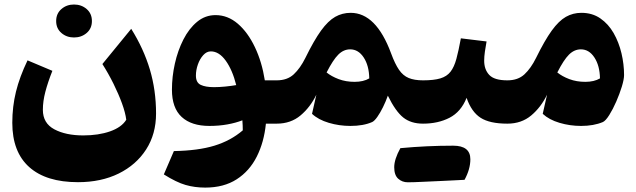

<svg xmlns="http://www.w3.org/2000/svg" viewBox="-20 -559 2876 868"><path d="M550.8 -17.6Q546.9 -49.3 531.5 -91.6Q516.1 -133.8 493.2 -180.2Q470.2 -226.6 442.9 -269.5L573.2 -428.7Q629.4 -338.9 657.5 -244.9Q685.5 -150.9 685.5 -45.9Q685.5 46.9 640.6 116.7Q595.7 186.5 516.4 225.6Q437 264.6 332.5 264.6Q188.5 264.6 112.1 196.3Q35.6 127.9 35.6 -3.9Q35.6 -77.1 52.2 -144.5Q68.8 -211.9 104.5 -286.1L216.8 -238.8Q196.3 -187 185.1 -144.3Q173.8 -101.6 173.8 -62.5Q173.8 -2 225.6 25.6Q277.3 53.2 356.4 53.2Q425.3 53.2 477.5 34.9Q529.8 16.6 550.8 -17.6ZM233.9 -463.9Q233.9 -497.6 257.6 -518.1Q281.2 -538.6 314.5 -538.6Q348.1 -538.6 371.8 -518.1Q395.5 -497.6 395.5 -463.9Q395.5 -430.2 371.8 -409.9Q348.1 -389.6 314.5 -389.6Q281.2 -389.6 257.6 -409.9Q233.9 -430.2 233.9 -463.9Z M954.6 -490.7Q1009.8 -490.7 1055.2 -451.7Q1100.6 -412.6 1132.3 -345.9Q1164.1 -279.3 1177.2 -195.8H1231V0H1182.1Q1173.8 83.5 1140.9 148.9Q1107.9 214.4 1049.8 251.7Q991.7 289.1 907.7 289.1Q860.4 289.1 818.8 277.1Q777.3 265.1 720.7 229.5L766.1 124Q875.5 122.1 949.2 99.6Q1022.9 77.1 1077.6 30.3Q1077.6 19 1077.1 8.1Q1076.7 -2.9 1075.7 -15.1Q1045.9 -3.4 1008.1 3.4Q970.2 10.3 926.8 10.3Q845.2 10.3 801.3 -30.3Q757.3 -70.8 757.3 -153.8Q757.3 -211.9 770.5 -271.2Q783.7 -330.6 809.1 -380.4Q834.5 -430.2 871.1 -460.4Q907.7 -490.7 954.6 -490.7ZM933.1 -326.7Q914.1 -326.7 898.7 -309.6Q883.3 -292.5 874.5 -267.3Q865.7 -242.2 865.7 -217.3Q865.7 -185.5 887.5 -175.3Q909.2 -165 947.3 -165Q971.7 -165 998.5 -167.7Q1025.4 -170.4 1047.9 -174.3Q1030.8 -242.7 1000.5 -284.7Q970.2 -326.7 933.1 -326.7Z M1565.4 -501Q1680.2 -501 1748 -317.9Q1765.6 -270 1783.9 -243.4Q1802.2 -216.8 1827.9 -206.3Q1853.5 -195.8 1892.1 -195.8H1892.6V0H1892.1Q1837.9 0 1803 -27.8Q1768.1 -55.7 1733.4 -126.5Q1724.1 -100.1 1711.4 -74.5Q1698.7 -48.8 1685.8 -30.5Q1672.9 -12.2 1662.6 -7.3Q1623 10.3 1564 10.3Q1513.7 10.3 1466.6 -3.7Q1419.4 -17.6 1390.6 -44.4L1410.2 -130.9Q1382.8 -74.2 1338.6 -37.1Q1294.4 0 1231 0Q1220.2 0 1214.8 -8.1Q1209.5 -16.1 1209.5 -38.6V-157.2Q1209.5 -179.7 1214.8 -187.7Q1220.2 -195.8 1231 -195.8Q1278.8 -195.8 1308.1 -223.1Q1337.4 -250.5 1360.4 -296.9Q1399.4 -376.5 1431.4 -420.7Q1463.4 -464.8 1495.4 -482.9Q1527.3 -501 1565.4 -501ZM1563 -335.9Q1533.2 -335.9 1509.3 -312Q1485.4 -288.1 1456.5 -231.4Q1478 -213.9 1510.7 -201.4Q1543.5 -189 1583 -189Q1623 -189 1649.4 -204.6Q1648.4 -262.2 1624.3 -299.1Q1600.1 -335.9 1563 -335.9Z M1790 110.8Q1909.2 99.6 2028.8 99.6Q2106.4 99.6 2106.4 161.1Q2106.4 205.6 2080.1 253.9Q2059.1 254.9 2033.4 256.3Q2007.8 257.8 1971.4 259.3Q1935.1 260.7 1892.1 262.9Q1849.1 265.1 1823.7 265.1Q1798.3 265.1 1780.3 249Q1762.2 232.9 1762.2 197Q1762.2 161.1 1790 110.8ZM1892.6 0Q1881.8 0 1876.5 -8.1Q1871.1 -16.1 1871.1 -38.6V-157.2Q1871.1 -179.7 1876.5 -187.7Q1881.8 -195.8 1892.6 -195.8Q1941.4 -195.8 1970.7 -204.6Q2000 -213.4 2016.6 -234.6Q2033.2 -255.9 2043.2 -292.7Q2053.2 -329.6 2063.5 -385.7L2179.7 -371.6Q2175.3 -347.7 2172.1 -325.4Q2168.9 -303.2 2168.9 -284.7Q2168.9 -244.6 2191.9 -220.2Q2214.8 -195.8 2273.4 -195.8H2273.9V0H2273.4Q2193.8 0 2152.6 -26.6Q2111.3 -53.2 2089.4 -116.7Q2064 -53.2 2012.2 -26.6Q1960.4 0 1892.6 0Z M2608.4 -501Q2657.7 -501 2694.1 -475.8Q2730.5 -450.7 2754.2 -409.2Q2777.8 -367.7 2789.6 -318.1Q2801.3 -268.6 2801.3 -219.7Q2801.3 -200.7 2791.3 -167.7Q2781.2 -134.8 2766.1 -100.1Q2751 -65.4 2734.6 -39.3Q2718.3 -13.2 2705.6 -7.3Q2664.1 10.3 2606.9 10.3Q2556.6 10.3 2509.5 -3.7Q2462.4 -17.6 2433.6 -44.4L2453.1 -130.9Q2425.8 -74.2 2381.6 -37.1Q2337.4 0 2273.9 0Q2263.2 0 2257.8 -8.1Q2252.4 -16.1 2252.4 -38.6V-157.2Q2252.4 -179.7 2257.8 -187.7Q2263.2 -195.8 2273.9 -195.8Q2321.8 -195.8 2351.1 -223.1Q2380.4 -250.5 2403.3 -296.9Q2442.4 -376.5 2474.4 -420.7Q2506.3 -464.8 2538.3 -482.9Q2570.3 -501 2608.4 -501ZM2606 -335.9Q2576.2 -335.9 2552.2 -312Q2528.3 -288.1 2499.5 -231.4Q2521 -213.9 2553.7 -201.4Q2586.4 -189 2626 -189Q2666 -189 2692.4 -204.6Q2691.4 -262.2 2667.2 -299.1Q2643.1 -335.9 2606 -335.9Z"/></svg>

Font: Pinar DS4 ExtraBold
Style: Regular
Weight: 800
Designer: Amin Abedi
Version: Version 3.000